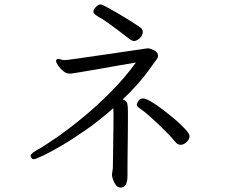

<svg xmlns="http://www.w3.org/2000/svg" viewBox="-20 -777 1040 866"><path d="M584 -592Q583 -592 582 -592.5Q581 -593 580 -593Q572 -594 560 -604Q541 -619 516 -638Q491 -657 465.5 -675Q440 -693 418 -705Q401 -715 401 -725Q401 -733 412 -745Q423 -757 434 -757Q439 -757 459 -746.5Q479 -736 505.5 -720.5Q532 -705 558 -689Q584 -673 601.5 -661Q619 -649 620 -647Q622 -643 623 -640Q624 -637 624 -633Q624 -617 610 -604.5Q596 -592 584 -592ZM485 14Q485 6 487 -4Q489 -14 489 -18Q489 -24 489.5 -52.5Q490 -81 490.5 -120Q491 -159 491.5 -197.5Q492 -236 492 -261Q492 -273 491.5 -280.5Q491 -288 491 -289Q429 -234 368 -191.5Q307 -149 256.5 -119.5Q206 -90 173 -74.5Q140 -59 133 -59Q125 -59 121.5 -65.5Q118 -72 118 -74Q118 -83 143 -98Q181 -119 237 -158Q293 -197 356 -249Q419 -301 481 -363.5Q543 -426 593 -495Q555 -489 508.5 -480.5Q462 -472 418.5 -464.5Q375 -457 344.5 -452Q314 -447 307 -446Q303 -445 300 -445Q297 -445 294 -445Q279 -445 265 -456.5Q251 -468 242 -481.5Q233 -495 233 -501Q233 -511 242 -511Q248 -511 255.5 -508.5Q263 -506 270 -506Q274 -506 280 -506.5Q286 -507 304 -509.5Q322 -512 360.5 -517.5Q399 -523 468 -533Q537 -543 645 -559H647Q657 -559 675 -550Q693 -541 693 -525Q693 -519 687.5 -510.5Q682 -502 663 -477Q636 -438 603.5 -401Q571 -364 534 -329Q551 -322 554 -310.5Q557 -299 557 -271Q557 -262 557 -232Q557 -202 556.5 -162.5Q556 -123 555.5 -84Q555 -45 555 -16Q555 13 555 20Q555 36 550 50Q545 64 531 68Q529 69 524 69Q511 69 502.5 57.5Q494 46 490 33Q486 20 485 17ZM835 -163Q835 -149 822 -136.5Q809 -124 795 -124Q790 -124 788 -125Q781 -127 777.5 -130Q774 -133 768 -140Q756 -155 736.5 -175Q717 -195 695 -216Q673 -237 652 -255.5Q631 -274 616 -284Q609 -289 603 -294Q597 -299 597 -306Q597 -308 603.5 -320.5Q610 -333 626 -333Q637 -333 661 -319Q685 -305 714.5 -282.5Q744 -260 771.5 -236.5Q799 -213 817 -193Q835 -173 835 -163Z"/></svg>

Font: QiushuiShotai Bright
Style: Regular
Weight: 400
Designer: Christian Thalmann (Catharsis Fonts)
Version: Version 1.250;